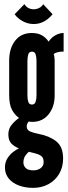

<svg xmlns="http://www.w3.org/2000/svg" viewBox="-20 -715 332 931"><path d="M140.5 196Q102 196 71 184.2Q40 172.5 22 150.2Q4 128 4 97.5Q4 72 15.8 53.2Q27.5 34.5 43.5 22Q59.5 9.5 72 4.5Q49.5 -4 35 -19.2Q20.5 -34.5 20.5 -63.5Q20.5 -90.5 36.8 -110.2Q53 -130 72.5 -143Q51 -158 37.8 -183.2Q24.5 -208.5 24.5 -254.5V-421Q24.5 -481 53.8 -518Q83 -555 134 -555Q164.5 -555 184.2 -543.2Q204 -531.5 215.5 -513Q229 -533 248.8 -544Q268.5 -555 288.5 -555V-465Q271.5 -465 259.2 -461.8Q247 -458.5 240.5 -453Q242 -450 243.5 -440.2Q245 -430.5 245 -424V-251.5Q245 -197 215.5 -160.5Q186 -124 136.5 -124Q124.5 -124 119.5 -126Q115 -121 112.2 -115.2Q109.5 -109.5 109.5 -102Q109.5 -85 125.5 -77.8Q141.5 -70.5 166 -66Q218 -56.5 252 -30.2Q286 -4 286 53.5Q286 95.5 267 127.8Q248 160 215 178Q182 196 140.5 196ZM142 111Q162.5 111 177 100.5Q191.5 90 191.5 71.5Q191.5 51 181.5 42.8Q171.5 34.5 153.5 29.5L120.5 21Q109.5 29 101.5 42Q93.5 55 93.5 73Q93.5 88.5 104.8 99.8Q116 111 142 111ZM135 -208Q148 -208 152.5 -221Q157 -234 157 -252V-419.5Q157 -438 152.8 -451.2Q148.5 -464.5 135 -464.5Q121 -464.5 117 -451Q113 -437.5 113 -419.5V-252Q113 -234 117.2 -221Q121.5 -208 135 -208ZM143 -598.5Q115.5 -598.5 90.5 -612Q65.5 -625.5 51 -646L98.5 -695Q105.5 -682.5 117.8 -676.2Q130 -670 143 -670Q156.5 -670 169.5 -676.2Q182.5 -682.5 189.5 -694.5L235 -646Q217 -624 194 -611.2Q171 -598.5 143 -598.5Z"/></svg>

Font: League Gothic SemiCondensed
Style: Regular
Weight: 400
Width: 4
Designer: The League of Moveable Type
Version: Version 2.001